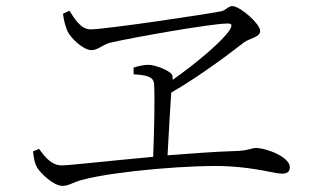

<svg xmlns="http://www.w3.org/2000/svg" viewBox="-20 -664 1040 628"><path d="M88 -169C91 -143 94 -129 101 -117C112 -97 156 -56 184 -56C207 -56 219 -69 254 -77C361 -105 617 -126 727 -120C820 -115 879 -96 902 -96C919 -96 928 -102 928 -117C928 -150 853 -180 815 -180C804 -180 791 -171 751 -170C683 -168 605 -162 528 -156C532 -228 537 -318 540 -361C645 -422 741 -497 779 -526C797 -539 831 -542 831 -563C831 -586 765 -644 740 -644C726 -644 719 -630 703 -627C653 -617 325 -568 276 -568C243 -568 222 -606 207 -629L186 -619C189 -593 196 -573 201 -561C213 -538 252 -500 280 -500C299 -500 317 -518 339 -524C416 -542 673 -587 722 -587C738 -588 741 -583 732 -567C708 -530 626 -460 545 -403L544 -416C541 -432 487 -452 466 -452C450 -452 433 -448 417 -443V-421C460 -418 482 -414 484 -389C487 -343 484 -228 481 -151C336 -138 207 -123 182 -123C149 -123 127 -150 108 -177Z"/></svg>

Font: Noto Serif HK Light
Style: Regular
Weight: 300
Designer: Ryoko NISHIZUKA 西塚涼子 (kana & ideographs); Frank Grießhammer (Latin, Greek & Cyrillic); Wenlong ZHANG 张文龙 (bopomofo); San
Foundry: Adobe
Version: Version 2.001;hotconv 1.1.0;makeotfexe 2.6.0